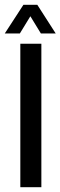

<svg xmlns="http://www.w3.org/2000/svg" viewBox="-34 -783 253 803"><path d="M51 0V-600H139V0ZM-14 -643 64 -763H122L199 -643H137L93 -715L49 -643Z"/></svg>

Font: Big Shoulders Text Medium
Style: Regular
Weight: 500
Designer: Patric King
Foundry: XO Type Co
Version: Version 1.000; ttfautohint (v1.8.2)